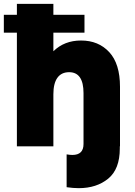

<svg xmlns="http://www.w3.org/2000/svg" viewBox="-27 -762 705 1000"><path d="M61 -592H-7V-685H61V-742H251V-685H413V-592H251V-495Q308 -551 395 -551Q486 -551 542 -490.5Q598 -430 598 -310V0H597V11Q597 119 536.5 168.5Q476 218 383 218Q355 218 320 213V42Q337 45 350 45Q408 45 408 -12V-277Q408 -386 333 -386Q293 -386 272 -357Q251 -328 251 -271V0H61Z"/></svg>

Font: Chess Sans ExtraBold
Style: Regular
Weight: 800
Designer: Wolf Bōese
Foundry: Wolf Bōese
Version: Version 7.223